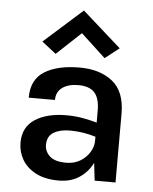

<svg xmlns="http://www.w3.org/2000/svg" viewBox="-54 -797 684 856"><g transform="rotate(5 288.0 -369.5)"><path d="M240.5 13.5Q179 13.5 138 -8Q97 -29.5 76.8 -64.5Q56.5 -99.5 56.5 -140Q56.5 -210 110 -244.8Q163.5 -279.5 251 -279.5Q287 -279.5 320.5 -273.8Q354 -268 387 -258.5V-312Q387 -367 364.2 -392.5Q341.5 -418 291 -418Q247 -418 220 -398.8Q193 -379.5 193 -343H75.5Q75.5 -424.5 133.5 -460.5Q191.5 -496.5 291 -496.5Q382 -496.5 438 -451.5Q494 -406.5 494 -308.5V0H400.5L391.5 -79Q371.5 -38 333.2 -12.2Q295 13.5 240.5 13.5ZM170.5 -140Q170.5 -110.5 193.5 -89.5Q216.5 -68.5 266.5 -68.5Q303.5 -68.5 330.5 -85.2Q357.5 -102 372.2 -126.8Q387 -151.5 387 -176.5V-195.5Q329.5 -213 271.5 -213Q228 -213 199.2 -196.2Q170.5 -179.5 170.5 -140ZM178 -548 114.5 -597.5 287 -751.5 460.5 -597.5 397 -548 287 -650Z"/></g></svg>

Font: Karla SemiBold
Style: Regular
Weight: 600
Designer: Jonathan Pinhorn
Version: Version 2.004; ttfautohint (v1.8.4.7-5d5b);gftools[0.9.33]